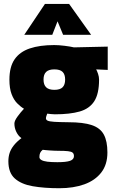

<svg xmlns="http://www.w3.org/2000/svg" viewBox="-20 -747 589 991"><path d="M286.3 224.5Q207.8 224.5 148.5 214.1Q89.3 203.7 56.2 174Q23.2 144.2 23.2 85.5Q23.2 62.5 29.6 42.7Q36 22.9 50.9 3.9Q65.7 -15.1 90.7 -34.1Q74.7 -45.1 64.5 -65.8Q54.3 -86.5 54.3 -109.5Q54.3 -123.5 70.9 -146.1Q87.5 -168.8 103.8 -185.7Q85.7 -196.4 68.3 -214.2Q50.9 -231.9 39.8 -261.2Q28.6 -290.6 28.6 -335.8Q28.6 -401.9 55.2 -440.6Q81.9 -479.4 133.4 -496.9Q185 -514.4 259.6 -514.4Q283.1 -514.4 312.9 -510.7Q342.7 -507 361.7 -502.5L536 -506.4V-386.1L476.5 -388.8Q481.3 -379.9 486.3 -365.3Q491.3 -350.6 491.3 -335.8Q491.3 -263 466.5 -224.4Q441.7 -185.9 391.1 -171.4Q340.5 -157 263.2 -157Q255.2 -157 243.6 -158.2Q231.9 -159.4 223.8 -160.4Q221.9 -155.8 219.5 -148.5Q217.1 -141.2 217.1 -136.4Q217.1 -128.4 226.1 -124.1Q235.1 -119.9 260.3 -118.2Q285.4 -116.6 333 -116.1Q409.7 -116.1 453.6 -101.3Q497.5 -86.6 515.9 -52.4Q534.4 -18.3 534.4 39.9Q534.4 102.5 502.7 143.4Q471 184.3 415.3 204.4Q359.6 224.5 286.3 224.5ZM276.2 90.1Q321.4 90.1 341.6 83.1Q361.7 76 361.7 58.9Q361.7 46.6 354.9 40.9Q348 35.2 330.8 33.3Q313.6 31.4 283.2 31.4Q273.5 31.4 262 30.9Q250.5 30.4 239.4 29.7Q228.2 29 217.9 28Q207.7 27.1 200.4 26.1Q190.7 34.1 187.1 42.5Q183.4 50.8 183.4 63.7Q183.4 72.7 193.7 78.9Q204.1 85 224.7 87.6Q245.3 90.1 276.2 90.1ZM260.6 -283.3Q290 -283.3 303.1 -296.5Q316.2 -309.6 316.2 -336.3Q316.2 -363 303.1 -375.9Q290 -388.9 260.6 -388.9Q231.7 -388.9 218.2 -375.9Q204.7 -363 204.7 -336.3Q204.7 -309.6 218.2 -296.5Q231.7 -283.3 260.6 -283.3ZM105.2 -567.3 211.9 -726.6H336.8L450.4 -567.3H305.8L277 -637L249.8 -567.3Z"/></svg>

Font: TitilliumWeb ExtraLight
Style: Regular
Weight: 400
Designer: Mohamed Gaber, Accademia di Belle Arti di Urbino and others
Foundry: Kief Type Foundry, Accademia di Belle Arti di Urbino and others
Version: Version 3.000; ttfautohint (v1.8.2)